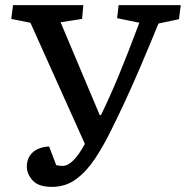

<svg xmlns="http://www.w3.org/2000/svg" viewBox="-20 -720 727 751"><path d="M370 -270H375Q408 -337 443.5 -422.5Q479 -508 525 -631L438 -649L444 -700H687L680 -645L600 -628Q561 -533 529.5 -459.5Q498 -386 470 -325.5Q442 -265 413 -207Q385 -150 352 -100Q319 -50 278 -19.5Q237 11 183 11Q130 11 107.5 -14.5Q85 -40 85 -68Q85 -103 108 -124Q131 -145 172 -147L200 -74Q206 -73 211.5 -72Q217 -71 225 -71Q265 -71 312 -157L99 -631L24 -646L31 -700H306L301 -646L217 -633Z"/></svg>

Font: Literata 12pt Medium
Style: Italic
Weight: 500
Italic angle: -2°
Designer: Latin by Veronika Burian and Jose Scaglione. Greek by Irene Vlachou. Cyrillic by Vera Evstafieva
Foundry: TypeTogether
Version: Version 3.002